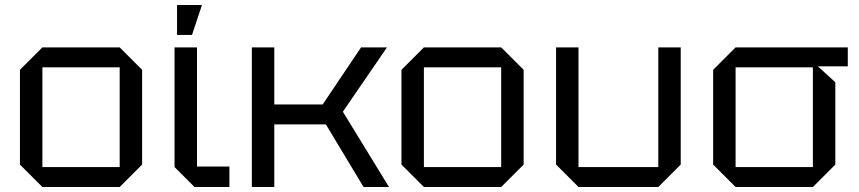

<svg xmlns="http://www.w3.org/2000/svg" viewBox="-20 -750 3445 770"><path d="M60 -90V-470L150 -560H460L550 -470V-90L460 0H150ZM150 -80H460V-480H150Z M680 -560H770V-82H900V0H760L680 -80ZM690 -610V-730H790L750 -610Z M990 0V-560H1080V-331H1274L1428 -560H1532L1355 -302L1540 0H1438L1287 -251H1080V0Z M1590 -90V-470L1680 -560H1990L2080 -470V-90L1990 0H1680ZM1680 -80H1990V-480H1680Z M2710 -560V-90L2620 0H2300L2210 -90V-560H2300V-80H2620V-560Z M2840 -90V-470L2930 -560H3380V-484H3260L3330 -420V-90L3240 0H2930ZM2930 -80H3240V-480H2930Z"/></svg>

Font: Tektur
Style: Regular
Weight: 400
Designer: Adam Jagosz
Foundry: Adam Jagosz
Version: Version 1.005;gftools[0.9.30]